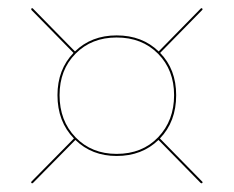

<svg xmlns="http://www.w3.org/2000/svg" viewBox="-20 -597 561 461"><path d="M56 -161.5 157.5 -264.5Q118 -305 118 -368.5Q118 -430 156.5 -470L56 -572.5Q54 -575 55.5 -576.5Q57.5 -578.5 59.5 -576L160 -473.5Q199.5 -512 260 -512Q321.5 -512 361 -473.5L461.5 -576Q464 -578.5 465.5 -576.5Q467.5 -575 465 -572.5L364.5 -470Q403 -430.5 403 -368.5Q403 -305 364 -264.5L465 -161.5Q467.5 -159.5 465.5 -157.5Q464 -156 461.5 -158L360.5 -261Q321 -222.5 260 -222.5Q200.5 -222.5 161 -261L59.5 -158Q57.5 -156 55.5 -157.5Q54 -159.5 56 -161.5ZM260 -227.5Q321.5 -227.5 359.8 -267.5Q398 -307.5 398 -368.5Q398 -429 359.5 -468Q321 -507 260 -507Q200 -507 161.5 -468.2Q123 -429.5 123 -368.5Q123 -307 161.5 -267.2Q200 -227.5 260 -227.5Z"/></svg>

Font: Fraunces 144pt Thin
Style: Regular
Weight: 100
Version: Version 1.000;[f99f86859]